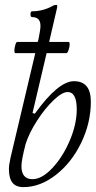

<svg xmlns="http://www.w3.org/2000/svg" viewBox="-20 -745 391 778"><path d="M75.2 13.2Q44.4 13.2 30.3 -4.9Q16.1 -22.9 16.1 -61Q16.1 -75.2 22.9 -106.9L123 -529.8H42Q38.1 -531.2 38.3 -541.5Q38.6 -551.8 42.2 -563.5Q45.9 -575.2 49.8 -575.2H132.8L136.2 -586.9Q144 -625.5 144 -640.1Q144 -675.8 109.9 -675.8Q103.5 -675.8 103.5 -687.5Q103.5 -699.2 109.9 -699.2Q153.8 -699.2 193.8 -721.2Q199.2 -725.1 208 -725.1Q211.9 -725.1 211.9 -720.2Q211.9 -713.9 210 -708L179.2 -575.2H258.8Q262.7 -573.7 262.2 -563.5Q261.7 -553.2 257.6 -541.5Q253.4 -529.8 249 -529.8H168.9L111.8 -287.1L121.1 -284.2Q215.8 -416 279.8 -416Q348.1 -416 348.1 -333Q348.1 -247.6 309.3 -167Q270.5 -86.4 206.8 -36.6Q143.1 13.2 75.2 13.2ZM111.8 -19Q149.9 -19 192.1 -64Q234.4 -108.9 262.7 -175.5Q291 -242.2 291 -301.8Q291 -372.1 253.9 -372.1Q231.9 -372.1 197 -338.9Q162.1 -305.7 130.1 -255.9Q98.1 -206.1 84 -162.1Q66.9 -96.7 66.9 -71.8Q66.9 -19 111.8 -19Z"/></svg>

Font: Junicode SmCond Light
Style: Italic
Weight: 300
Width: 4
Italic angle: -11°
Designer: Peter S. Baker
Version: Version 2.206